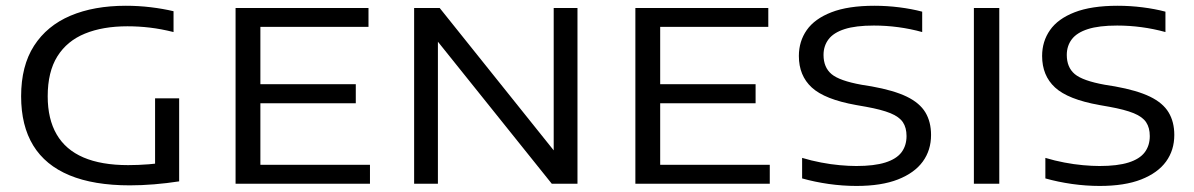

<svg xmlns="http://www.w3.org/2000/svg" viewBox="-20 -622 4042 650"><path d="M419.5 5.5Q297.5 5.5 215.5 -28.5Q133.5 -62.5 92.5 -129.5Q51.5 -196.5 51.5 -296Q51.5 -399 95.2 -467Q139 -535 218.5 -568.8Q298 -602.5 406 -602.5Q449 -602.5 490.5 -597.5Q532 -592.5 567.5 -584V-513.5Q525.5 -524 487.5 -528.5Q449.5 -533 411.5 -533Q328 -533 267.5 -508.2Q207 -483.5 174.2 -431.2Q141.5 -379 141.5 -296Q141.5 -219 171.8 -167Q202 -115 262.5 -89Q323 -63 414 -63Q447.5 -63 483.5 -65.8Q519.5 -68.5 548 -74L505 -34.5V-289H586.5V-8Q544.5 -1.5 501.8 2Q459 5.5 419.5 5.5Z M777.5 0V-595H1227.5V-531H861.5V-64H1232.5V0ZM820.5 -272.5V-337H1184.5V-272.5Z M1382 0V-595H1468.5L1870.5 -93H1854.5V-595H1935V0H1848L1445.5 -502H1462.5V0Z M2131 0V-595H2581V-531H2215V-64H2586V0ZM2174 -272.5V-337H2538V-272.5Z M2879.5 7.5Q2833 7.5 2785.5 0.8Q2738 -6 2695.5 -18V-87.5Q2727 -78 2759.8 -71.8Q2792.5 -65.5 2823 -62.8Q2853.5 -60 2879 -60Q2939.5 -60 2977 -71.8Q3014.5 -83.5 3031.8 -106.2Q3049 -129 3049 -161.5Q3049 -189.5 3036.8 -208Q3024.5 -226.5 2994.5 -238.8Q2964.5 -251 2912 -260.5L2878 -266.5Q2772 -285.5 2728.2 -325.8Q2684.5 -366 2684.5 -432.5Q2684.5 -482 2711.2 -520.2Q2738 -558.5 2794.8 -580.5Q2851.5 -602.5 2940 -602.5Q2983 -602.5 3024.5 -597.2Q3066 -592 3102 -582.5V-513.5Q3062 -524.5 3021 -530Q2980 -535.5 2938.5 -535.5Q2877 -535.5 2839.5 -523.5Q2802 -511.5 2785 -489Q2768 -466.5 2768 -436Q2768 -394 2795 -371.2Q2822 -348.5 2897 -335L2931 -329.5Q3006 -316 3049.8 -294.8Q3093.5 -273.5 3112.8 -241.5Q3132 -209.5 3132 -165Q3132 -113.5 3104 -75Q3076 -36.5 3020 -14.5Q2964 7.5 2879.5 7.5Z M3277 0V-595H3363V0Z M3703 7.5Q3656.5 7.5 3609 0.8Q3561.5 -6 3519 -18V-87.5Q3550.5 -78 3583.2 -71.8Q3616 -65.5 3646.5 -62.8Q3677 -60 3702.5 -60Q3763 -60 3800.5 -71.8Q3838 -83.5 3855.2 -106.2Q3872.5 -129 3872.5 -161.5Q3872.5 -189.5 3860.2 -208Q3848 -226.5 3818 -238.8Q3788 -251 3735.5 -260.5L3701.5 -266.5Q3595.5 -285.5 3551.8 -325.8Q3508 -366 3508 -432.5Q3508 -482 3534.8 -520.2Q3561.5 -558.5 3618.2 -580.5Q3675 -602.5 3763.5 -602.5Q3806.5 -602.5 3848 -597.2Q3889.5 -592 3925.5 -582.5V-513.5Q3885.5 -524.5 3844.5 -530Q3803.5 -535.5 3762 -535.5Q3700.5 -535.5 3663 -523.5Q3625.5 -511.5 3608.5 -489Q3591.5 -466.5 3591.5 -436Q3591.5 -394 3618.5 -371.2Q3645.5 -348.5 3720.5 -335L3754.5 -329.5Q3829.5 -316 3873.2 -294.8Q3917 -273.5 3936.2 -241.5Q3955.5 -209.5 3955.5 -165Q3955.5 -113.5 3927.5 -75Q3899.5 -36.5 3843.5 -14.5Q3787.5 7.5 3703 7.5Z"/></svg>

Font: Encode Sans SC Expanded
Style: Regular
Weight: 400
Width: 7
Designer: Multiple Designers
Foundry: Impallari Type
Version: Version 3.002